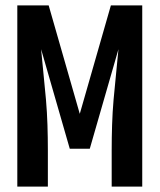

<svg xmlns="http://www.w3.org/2000/svg" viewBox="-20 -690 590 710"><path d="M44 0V-670H160L275 -269L390 -670H506V0H393V-134Q393 -181 394.5 -228Q396 -275 400 -321.5Q404 -368 409 -415Q414 -462 418 -508L312 -140H238L132 -508Q136 -462 141 -415Q146 -368 150 -321.5Q154 -275 155.5 -228Q157 -181 157 -134V0Z"/></svg>

Font: Lode Term
Style: Bold
Weight: 700
Monospace: yes
Designer: Belleve Invis
Foundry: Belleve Invis
Version: Version 29.2.0